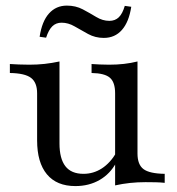

<svg xmlns="http://www.w3.org/2000/svg" viewBox="-20 -639 618 671"><path d="M243.5 11.3Q178.2 11.3 144 -29.8Q109.7 -71 109.7 -148.4V-312.9Q109.7 -350.8 88.3 -366.9Q66.9 -383.1 14.5 -383.9V-415.3Q27.4 -414.5 44.8 -413.7Q62.1 -412.9 82.3 -412.9Q110.5 -412.9 135.9 -415.7Q161.3 -418.5 187.9 -424.2V-137.9Q187.9 -84.7 208.5 -58.1Q229 -31.5 271.8 -31.5Q306.5 -31.5 335.9 -50.4Q365.3 -69.4 387.1 -106.5L386.3 -71Q365.3 -31.5 328.2 -10.1Q291.1 11.3 243.5 11.3ZM382.3 8.9V-312.9Q382.3 -351.6 364.1 -367.3Q346 -383.1 300 -383.9V-415.3Q312.1 -414.5 327.8 -413.7Q343.5 -412.9 361.3 -412.9Q388.7 -412.9 413.3 -415.7Q437.9 -418.5 460.5 -424.2V-102.4Q460.5 -63.7 481.5 -48Q502.4 -32.3 555.6 -31.5V0Q541.9 -1.6 524.6 -2Q507.3 -2.4 488.7 -2.4Q460.5 -2.4 434.3 0.4Q408.1 3.2 382.3 8.9ZM342.7 -506.5Q312.9 -506.5 287.9 -520.2Q262.9 -533.9 240.7 -546.8Q218.5 -559.7 195.2 -559.7Q175.8 -559.7 162.9 -547.2Q150 -534.7 141.1 -507.3L118.5 -510.5Q126.6 -564.5 151.2 -591.9Q175.8 -619.4 213.7 -619.4Q244.4 -619.4 269 -606.5Q293.5 -593.5 316.1 -579.8Q338.7 -566.1 362.1 -566.1Q382.3 -566.1 395.2 -578.6Q408.1 -591.1 416.1 -618.5L438.7 -615.3Q430.6 -562.1 406 -534.3Q381.5 -506.5 342.7 -506.5Z"/></svg>

Font: Playfair 12pt
Style: Regular
Weight: 400
Designer: Claus Eggers Sørensen
Foundry: Claus Eggers Sørensen
Version: Version 2.000;gftools[0.9.28]